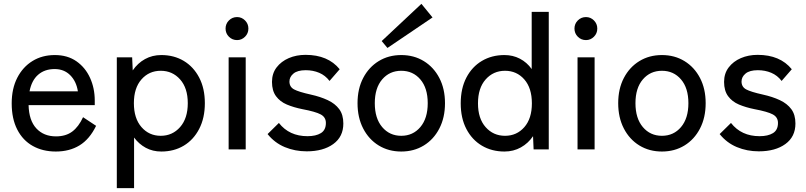

<svg xmlns="http://www.w3.org/2000/svg" viewBox="-20 -779 4200 1001"><path d="M271 11Q203 11 151 -18Q99 -47 70 -103.5Q41 -160 41 -240Q41 -317 70 -373.5Q99 -430 149.5 -461Q200 -492 266 -492Q332 -492 378.5 -459.5Q425 -427 449.5 -373Q474 -319 474 -255V-231H129Q131 -151 169.5 -109.5Q208 -68 272 -68Q323 -68 356.5 -93Q390 -118 413 -168L481 -123Q447 -53 394.5 -21Q342 11 271 11ZM134 -303H386Q378 -355 346 -387Q314 -419 265 -419Q213 -419 179 -389.5Q145 -360 134 -303Z M589 202V-480H669L672 -412Q698 -450 736 -471Q774 -492 821 -492Q887 -492 938 -461.5Q989 -431 1018.5 -374.5Q1048 -318 1048 -241Q1048 -164 1018.5 -107Q989 -50 938 -19.5Q887 11 821 11Q776 11 740 -8.5Q704 -28 679 -62V202ZM818 -71Q879 -71 919 -116.5Q959 -162 959 -241Q959 -320 919 -365Q879 -410 818 -410Q757 -410 717.5 -365Q678 -320 678 -241Q678 -162 717.5 -116.5Q757 -71 818 -71Z M1172 0V-480H1261V0ZM1216 -570Q1191 -570 1173.5 -587.5Q1156 -605 1156 -630Q1156 -655 1173.5 -672.5Q1191 -690 1216 -690Q1240 -690 1257.5 -672.5Q1275 -655 1275 -630Q1275 -605 1257.5 -587.5Q1240 -570 1216 -570Z M1579 10Q1518 10 1465 -12Q1412 -34 1375 -80L1434 -138Q1488 -69 1583 -69Q1627 -69 1653 -85Q1679 -101 1679 -138Q1679 -168 1652 -182.5Q1625 -197 1556 -210Q1511 -219 1475.5 -234Q1440 -249 1419 -277.5Q1398 -306 1398 -352Q1398 -396 1422 -427.5Q1446 -459 1485.5 -476Q1525 -493 1573 -493Q1690 -493 1751 -418L1698 -357Q1676 -386 1644 -399.5Q1612 -413 1574 -413Q1531 -413 1510 -395.5Q1489 -378 1489 -354Q1489 -326 1513 -313Q1537 -300 1600 -286Q1650 -275 1688.5 -257Q1727 -239 1748.5 -210Q1770 -181 1770 -135Q1770 -66 1717.5 -28Q1665 10 1579 10Z M2072 11Q2006 11 1954.5 -20.5Q1903 -52 1873.5 -109Q1844 -166 1844 -241Q1844 -316 1873.5 -372.5Q1903 -429 1954.5 -460.5Q2006 -492 2072 -492Q2138 -492 2189.5 -460.5Q2241 -429 2270.5 -372.5Q2300 -316 2300 -241Q2300 -166 2270.5 -109Q2241 -52 2189.5 -20.5Q2138 11 2072 11ZM2072 -71Q2133 -71 2171.5 -116.5Q2210 -162 2210 -241Q2210 -320 2171.5 -365Q2133 -410 2072 -410Q2011 -410 1972.5 -365Q1934 -320 1934 -241Q1934 -162 1972.5 -116.5Q2011 -71 2072 -71ZM2000 -529 1970 -565 2177 -759 2235 -688Z M2610 11Q2544 11 2492.5 -19.5Q2441 -50 2411.5 -106.5Q2382 -163 2382 -240Q2382 -318 2411.5 -374.5Q2441 -431 2492.5 -461.5Q2544 -492 2610 -492Q2654 -492 2690.5 -473Q2727 -454 2752 -419V-717H2841V0H2762L2759 -69Q2734 -32 2695.5 -10.5Q2657 11 2610 11ZM2613 -71Q2674 -71 2713.5 -116Q2753 -161 2753 -240Q2753 -320 2713.5 -365Q2674 -410 2613 -410Q2552 -410 2512 -365Q2472 -320 2472 -240Q2472 -161 2512 -116Q2552 -71 2613 -71Z M2991 0V-480H3080V0ZM3035 -570Q3010 -570 2992.5 -587.5Q2975 -605 2975 -630Q2975 -655 2992.5 -672.5Q3010 -690 3035 -690Q3059 -690 3076.5 -672.5Q3094 -655 3094 -630Q3094 -605 3076.5 -587.5Q3059 -570 3035 -570Z M3431 11Q3365 11 3313.5 -20.5Q3262 -52 3232.5 -109Q3203 -166 3203 -241Q3203 -316 3232.5 -372.5Q3262 -429 3313.5 -460.5Q3365 -492 3431 -492Q3497 -492 3548.5 -460.5Q3600 -429 3629.5 -372.5Q3659 -316 3659 -241Q3659 -166 3629.5 -109Q3600 -52 3548.5 -20.5Q3497 11 3431 11ZM3431 -71Q3492 -71 3530.5 -116.5Q3569 -162 3569 -241Q3569 -320 3530.5 -365Q3492 -410 3431 -410Q3370 -410 3331.5 -365Q3293 -320 3293 -241Q3293 -162 3331.5 -116.5Q3370 -71 3431 -71Z M3936 10Q3875 10 3822 -12Q3769 -34 3732 -80L3791 -138Q3845 -69 3940 -69Q3984 -69 4010 -85Q4036 -101 4036 -138Q4036 -168 4009 -182.5Q3982 -197 3913 -210Q3868 -219 3832.5 -234Q3797 -249 3776 -277.5Q3755 -306 3755 -352Q3755 -396 3779 -427.5Q3803 -459 3842.5 -476Q3882 -493 3930 -493Q4047 -493 4108 -418L4055 -357Q4033 -386 4001 -399.5Q3969 -413 3931 -413Q3888 -413 3867 -395.5Q3846 -378 3846 -354Q3846 -326 3870 -313Q3894 -300 3957 -286Q4007 -275 4045.5 -257Q4084 -239 4105.5 -210Q4127 -181 4127 -135Q4127 -66 4074.5 -28Q4022 10 3936 10Z"/></svg>

Font: Zen Kaku Gothic Antique Medium
Style: Regular
Weight: 500
Designer: Yoshimichi Ohira
Foundry: Positype
Version: Version 1.002